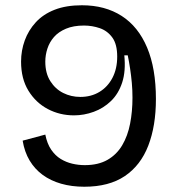

<svg xmlns="http://www.w3.org/2000/svg" viewBox="-20 -694 675 729"><path d="M300 15Q252 15 212 3.5Q172 -8 142 -30Q112 -52 92.5 -84.5Q73 -117 66 -160L152 -183Q159 -148 174.5 -125.5Q190 -103 210.5 -90.5Q231 -78 254.5 -72.5Q278 -67 302 -67Q353 -67 388 -87Q423 -107 444 -142.5Q465 -178 474 -224.5Q483 -271 483 -323Q483 -352 480.5 -379.5Q478 -407 474 -433.5Q470 -460 465 -484H452Q458 -424 444 -381Q430 -338 401.5 -310.5Q373 -283 336 -269.5Q299 -256 261 -256Q207 -256 161.5 -280Q116 -304 88 -349.5Q60 -395 60 -460Q60 -502 74 -540.5Q88 -579 116 -609.5Q144 -640 187.5 -657Q231 -674 291 -674Q379 -674 442 -633.5Q505 -593 538.5 -513.5Q572 -434 572 -318Q572 -216 543 -141Q514 -66 454 -25.5Q394 15 300 15ZM285 -326Q326 -326 357.5 -345Q389 -364 407 -398.5Q425 -433 425 -479Q425 -526 406.5 -551.5Q388 -577 359 -587Q330 -597 299 -597Q259 -597 230.5 -585Q202 -573 185 -553.5Q168 -534 160 -509.5Q152 -485 152 -460Q152 -416 171 -386Q190 -356 220 -341Q250 -326 285 -326Z"/></svg>

Font: Bricolage Grotesque 96pt ExtraBold
Style: Regular
Weight: 400
Version: Version 1.001;gftools[0.9.33.dev8+g029e19f]